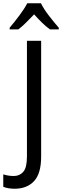

<svg xmlns="http://www.w3.org/2000/svg" viewBox="-84 -964 380 1176"><path d="M83 -944Q66 -911 34.5 -869Q3 -827 -25 -794V-784H28Q50 -800 74.5 -824.5Q99 -849 125 -876Q149 -849 173.5 -825Q198 -801 222 -784H276V-794Q249 -825 216 -867.5Q183 -910 167 -944ZM168 -5V-714H81V-5Q81 63 58.5 88.5Q36 114 1 114Q-33 114 -64 104V180Q-36 192 6 192Q81 192 124.5 145.5Q168 99 168 -5Z"/></svg>

Font: Noto Sans UI SemiCondensed
Style: Regular
Weight: 400
Width: 4
Designer: Monotype Design Team
Foundry: Monotype Imaging Inc.
Version: 1.001